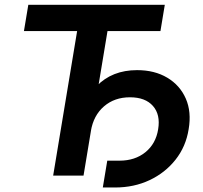

<svg xmlns="http://www.w3.org/2000/svg" viewBox="-20 -748 864 818"><path d="M82 -615.7 100.6 -727.5H682.1L663.6 -615.7H438L335.9 0H206.5L308.6 -615.7ZM418 50.8 437 -63.5H489.3Q555.2 -63.5 599.6 -99.6Q644 -135.7 653.8 -197.3Q664.1 -259.8 631.6 -296.6Q599.1 -333.5 533.7 -333.5Q467.8 -333.5 423.1 -294.9Q378.4 -256.3 367.2 -189.9H305.2Q325.7 -313 391.6 -381.1Q457.5 -449.2 564 -449.2Q638.7 -449.2 692.6 -417Q746.6 -384.8 771.5 -328.1Q796.4 -271.5 783.7 -197.3Q772 -123.5 727.8 -67.6Q683.6 -11.7 617.2 19.5Q550.8 50.8 470.2 50.8Z"/></svg>

Font: Inter Display SemiBold
Style: Italic
Weight: 600
Italic angle: -9.39999°
Designer: Rasmus Andersson
Foundry: rsms
Version: Version 4.000;git-a52131595